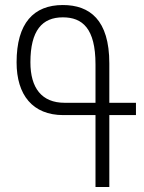

<svg xmlns="http://www.w3.org/2000/svg" viewBox="-20 -744 574 764"><path d="M415 0V-286H521V-335H415V-492C415 -665 337 -724 230 -724C114 -724 46 -652 46 -496C46 -366 110 -286 232 -286H360V0ZM237 -335C146 -335 101 -394 101 -496C101 -623 148 -675 230 -675C308 -675 360 -631 360 -488V-335Z"/></svg>

Font: Noto Sans Armenian ExtraCondensed Light
Style: Regular
Weight: 300
Width: 2
Designer: Monotype Design Team
Foundry: Monotype Imaging Inc.
Version: Version 2.008